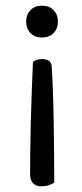

<svg xmlns="http://www.w3.org/2000/svg" viewBox="-20 -487 290 676"><path d="M86 126Q86 96 86.5 47.5Q87 -1 88.5 -57.5Q90 -114 92 -169.5Q94 -225 96 -269Q102 -274 110.5 -276.5Q119 -279 129 -279Q143 -279 152 -273Q161 -267 162 -254Q164 -225 166 -174Q168 -123 169 -62.5Q170 -2 170.5 56Q171 114 171 156Q150 169 126 169Q107 169 96.5 158.5Q86 148 86 126ZM184 -411Q184 -387 169 -371Q154 -355 128 -355Q102 -355 87 -371Q72 -387 72 -411Q72 -435 87 -451Q102 -467 128 -467Q154 -467 169 -451Q184 -435 184 -411Z"/></svg>

Font: Baloo Paaji 2
Style: Regular
Weight: 400
Designer: Shuchita Grover, Noopur Datye and Ek Type
Foundry: Ek Type
Version: Version 1.700